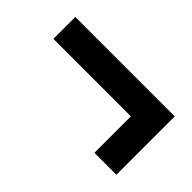

<svg xmlns="http://www.w3.org/2000/svg" viewBox="-45 -594 662 662"><g transform="rotate(45 285.5 -263.5)"><path d="M527.8 -121.1H420.9V-298.8H43V-405.8H527.8Z"/></g></svg>

Font: OpenSansHebrew-Bold
Style: Bold
Weight: 700
Foundry: Ascender Corporation, Yanek Iontef
Version: Version 2.001;PS 002.001;hotconv 1.0.70;makeotf.lib2.5.58329